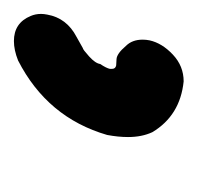

<svg xmlns="http://www.w3.org/2000/svg" viewBox="-28 -128 284 276"><g transform="rotate(90 114.0 10.0)"><path d="M35 132Q9 132 -1 108Q-4 101 -4 93Q-4 89 -3 84Q2 56 29 42L45 33Q47 33 57 24Q67 15 68 8Q74 -1 75 -6V-9Q75 -14 70 -15Q69 -15 61 -15.5Q53 -16 42 -29Q33 -38 33 -53Q33 -58 34 -63Q38 -81 54.5 -96.5Q71 -112 93 -112Q142 -107 166 -67Q173 -52 173 -32Q173 -18 170 -2Q145 84 63 126Q48 132 35 132Z"/></g></svg>

Font: Bad Comic
Style: Italic
Weight: 400
Italic angle: -11°
Designer: GGBotNet
Foundry: GGBotNet
Version: 0.95